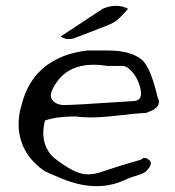

<svg xmlns="http://www.w3.org/2000/svg" viewBox="-20 -629 600 658"><path d="M234 -498Q208 -490 188 -504L332 -599Q379 -619 419 -599Q389 -565 376 -556Q360 -546 338 -538Q289 -519 263 -509Q237 -499 234 -498ZM414 -15Q326 28 222 -6Q198 -13 134 -42Q51 -98 44 -191Q42 -233 54 -269Q86 -400 213 -442Q229 -447 246 -450.5Q263 -454 280 -456H348Q440 -456 475 -415Q500 -382 520 -296Q535 -268 502 -251Q493 -247 481 -242Q461 -242 354 -230Q285 -223 240 -230Q174 -230 134 -216Q116 -146 154 -99Q162 -90 173 -82Q232 -37 270 -32Q301 -29 334 -42Q385 -59 417.5 -68.5Q450 -78 464 -82Q474 -93 488 -83Q507 -71 486 -48Q484 -45 481 -42Q473 -34 438 -24Q425 -20 414 -15ZM169 -277Q183 -269 200 -269Q234 -269 412 -281Q420 -282 427 -282Q434 -282 440 -283Q472 -285 460 -331Q448 -373 419 -396Q409 -403 401 -403H348Q224 -423 172 -344Q165 -334 160 -323Q145 -293 169 -277Z"/></svg>

Font: New Tegomin
Style: Regular
Weight: 400
Designer: Kyosuke Nagai
Version: Version 1.000